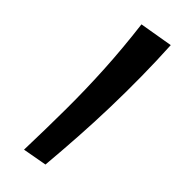

<svg xmlns="http://www.w3.org/2000/svg" viewBox="-252 -789 830 830"><g transform="rotate(45 163.0 -374.0)"><path d="M107 10Q111 -124 111.5 -244Q112 -364 105.5 -483Q99 -602 83 -732L236 -758Q241 -665 242 -571Q243 -477 240.5 -382.5Q238 -288 232 -194.5Q226 -101 218 -10Z"/></g></svg>

Font: Marhey Light
Style: Regular
Weight: 400
Version: Version 1.000